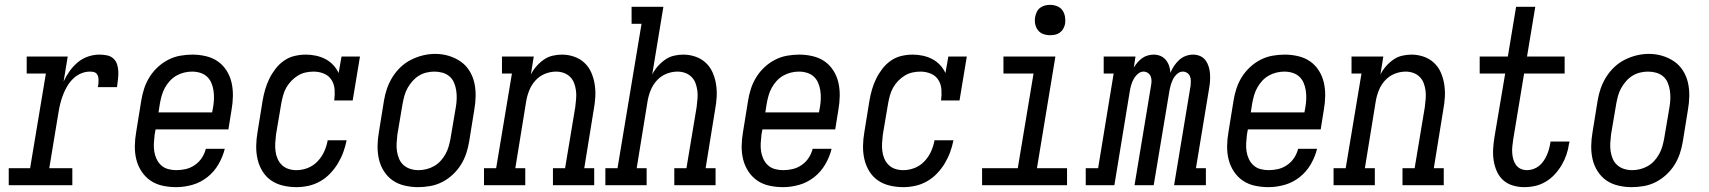

<svg xmlns="http://www.w3.org/2000/svg" viewBox="-20 -763 7040 791"><path d="M16 0V-70H104L169 -460H90V-530H259L242 -427Q252 -449 266.5 -469.5Q281 -490 300 -506Q319 -522 342.5 -530Q366 -538 389 -538Q405 -538 420.5 -535Q436 -532 447 -522Q458 -512 462.5 -497.5Q467 -483 467.5 -467.5Q468 -452 466 -436Q464 -420 462 -404H383Q385 -412 385.5 -419Q386 -426 386 -433.5Q386 -441 384 -448Q382 -455 377.5 -460Q373 -465 365.5 -466.5Q358 -468 351 -468Q332 -468 314 -460.5Q296 -453 281.5 -439Q267 -425 257 -408Q247 -391 240 -373Q233 -355 228.5 -337Q224 -319 221 -300L183 -70H278V0Z M706 8Q677 8 649.5 2Q622 -4 600 -19Q578 -34 563 -57Q548 -80 541.5 -106.5Q535 -133 535.5 -162Q536 -191 541 -219L562 -349Q566 -374 574 -398.5Q582 -423 596 -445.5Q610 -468 630 -486.5Q650 -505 673.5 -517Q697 -529 722.5 -533.5Q748 -538 773 -538Q801 -538 828.5 -531.5Q856 -525 877.5 -510Q899 -495 913.5 -472Q928 -449 934 -422.5Q940 -396 939.5 -367.5Q939 -339 934 -311L921 -230H621L617 -208Q615 -191 614 -173.5Q613 -156 615.5 -139.5Q618 -123 625 -108Q632 -93 644 -82Q656 -71 672.5 -66.5Q689 -62 706 -62Q726 -62 745.5 -66.5Q765 -71 782.5 -83Q800 -95 811.5 -112.5Q823 -130 828 -150H906Q898 -117 880 -86Q862 -55 834 -33Q806 -11 772.5 -1.5Q739 8 706 8ZM633 -300H854L858 -322Q861 -339 861.5 -356.5Q862 -374 859.5 -390.5Q857 -407 850.5 -422Q844 -437 832.5 -447.5Q821 -458 805 -463Q789 -468 771 -468Q755 -468 738.5 -464Q722 -460 707 -451.5Q692 -443 680 -430Q668 -417 659.5 -401.5Q651 -386 646.5 -370Q642 -354 639 -338Z M1201 8Q1173 8 1145.5 1.5Q1118 -5 1096.5 -20Q1075 -35 1061 -58Q1047 -81 1041 -107.5Q1035 -134 1035.5 -162.5Q1036 -191 1041 -219L1062 -349Q1066 -372 1072.5 -394.5Q1079 -417 1089.5 -438.5Q1100 -460 1115 -479.5Q1130 -499 1150 -513Q1170 -527 1193.5 -532.5Q1217 -538 1240 -538Q1261 -538 1282 -533.5Q1303 -529 1321 -519.5Q1339 -510 1353 -495Q1367 -480 1375 -462L1387 -530H1463L1433 -349H1357Q1360 -371 1358.5 -393.5Q1357 -416 1346 -433.5Q1335 -451 1315 -459.5Q1295 -468 1272 -468Q1256 -468 1239.5 -464.5Q1223 -461 1208 -452Q1193 -443 1180.5 -430Q1168 -417 1159.5 -402Q1151 -387 1146.5 -370.5Q1142 -354 1139 -338L1117 -208Q1115 -191 1114 -174Q1113 -157 1115 -140.5Q1117 -124 1123.5 -109Q1130 -94 1141.5 -83Q1153 -72 1168.5 -67Q1184 -62 1201 -62Q1225 -62 1248 -71Q1271 -80 1288.5 -98.5Q1306 -117 1316 -139.5Q1326 -162 1330 -185H1408Q1403 -160 1394.5 -136.5Q1386 -113 1372.5 -90.5Q1359 -68 1340.5 -48.5Q1322 -29 1299 -16Q1276 -3 1251 2.5Q1226 8 1201 8Z M1702 8Q1674 8 1646.5 1.5Q1619 -5 1597.5 -20Q1576 -35 1561.5 -58Q1547 -81 1541 -107.5Q1535 -134 1535.5 -162.5Q1536 -191 1541 -219L1562 -349Q1566 -374 1574.5 -398.5Q1583 -423 1597 -445.5Q1611 -468 1630.5 -486.5Q1650 -505 1674 -517Q1698 -529 1723 -535Q1748 -541 1773 -541Q1802 -541 1828.5 -533Q1855 -525 1877 -510Q1899 -495 1913.5 -472Q1928 -449 1934 -422.5Q1940 -396 1939.5 -367.5Q1939 -339 1934 -311L1913 -181Q1909 -156 1901 -131.5Q1893 -107 1879 -84.5Q1865 -62 1845 -43.5Q1825 -25 1801.5 -13Q1778 -1 1752.5 3.5Q1727 8 1702 8ZM1704 -62Q1720 -62 1736.5 -66Q1753 -70 1768 -78.5Q1783 -87 1795 -100Q1807 -113 1815.5 -128.5Q1824 -144 1828.5 -160Q1833 -176 1836 -192L1858 -322Q1861 -339 1861.5 -356.5Q1862 -374 1859.5 -390.5Q1857 -407 1850.5 -422.5Q1844 -438 1831.5 -448.5Q1819 -459 1803 -463.5Q1787 -468 1769 -468Q1753 -468 1736.5 -464Q1720 -460 1705.5 -451Q1691 -442 1679.5 -429Q1668 -416 1659.5 -401Q1651 -386 1646.5 -370Q1642 -354 1639 -338L1617 -208Q1615 -191 1614 -173.5Q1613 -156 1615.5 -139.5Q1618 -123 1624.5 -108Q1631 -93 1643 -82.5Q1655 -72 1671 -67Q1687 -62 1704 -62Z M1974 0V-70H2024L2089 -460H2048V-530H2179L2167 -456Q2176 -474 2189.5 -489.5Q2203 -505 2220 -517Q2237 -529 2256.5 -533.5Q2276 -538 2295 -538Q2321 -538 2345.5 -529.5Q2370 -521 2388 -504Q2406 -487 2416 -464Q2426 -441 2430 -415.5Q2434 -390 2432.5 -363.5Q2431 -337 2426 -311L2387 -70H2428V0H2258V-70H2308L2350 -322Q2352 -339 2353.5 -356Q2355 -373 2353 -389Q2351 -405 2345.5 -420Q2340 -435 2329 -446Q2318 -457 2303 -462.5Q2288 -468 2271 -468Q2248 -468 2225.5 -459Q2203 -450 2186.5 -432Q2170 -414 2161 -392Q2152 -370 2148 -347L2103 -70H2144V0Z M2474 0V-70H2524L2623 -665H2582V-735H2713L2667 -456Q2676 -474 2689.5 -489.5Q2703 -505 2720 -517Q2737 -529 2756.5 -533.5Q2776 -538 2795 -538Q2821 -538 2845.5 -529.5Q2870 -521 2888 -504Q2906 -487 2916 -464Q2926 -441 2930 -415.5Q2934 -390 2932.5 -363.5Q2931 -337 2926 -311L2887 -70H2928V0H2758V-70H2808L2850 -322Q2852 -339 2853.5 -356Q2855 -373 2853 -389Q2851 -405 2845.5 -420Q2840 -435 2829 -446Q2818 -457 2803 -462.5Q2788 -468 2771 -468Q2748 -468 2725.5 -459Q2703 -450 2686.5 -432Q2670 -414 2661 -392Q2652 -370 2648 -347L2603 -70H2644V0Z M3206 8Q3177 8 3149.5 2Q3122 -4 3100 -19Q3078 -34 3063 -57Q3048 -80 3041.5 -106.5Q3035 -133 3035.5 -162Q3036 -191 3041 -219L3062 -349Q3066 -374 3074 -398.5Q3082 -423 3096 -445.5Q3110 -468 3130 -486.5Q3150 -505 3173.5 -517Q3197 -529 3222.5 -533.5Q3248 -538 3273 -538Q3301 -538 3328.5 -531.5Q3356 -525 3377.5 -510Q3399 -495 3413.5 -472Q3428 -449 3434 -422.5Q3440 -396 3439.5 -367.5Q3439 -339 3434 -311L3421 -230H3121L3117 -208Q3115 -191 3114 -173.5Q3113 -156 3115.5 -139.5Q3118 -123 3125 -108Q3132 -93 3144 -82Q3156 -71 3172.5 -66.5Q3189 -62 3206 -62Q3226 -62 3245.5 -66.5Q3265 -71 3282.5 -83Q3300 -95 3311.5 -112.5Q3323 -130 3328 -150H3406Q3398 -117 3380 -86Q3362 -55 3334 -33Q3306 -11 3272.5 -1.5Q3239 8 3206 8ZM3133 -300H3354L3358 -322Q3361 -339 3361.5 -356.5Q3362 -374 3359.5 -390.5Q3357 -407 3350.5 -422Q3344 -437 3332.5 -447.5Q3321 -458 3305 -463Q3289 -468 3271 -468Q3255 -468 3238.5 -464Q3222 -460 3207 -451.5Q3192 -443 3180 -430Q3168 -417 3159.5 -401.5Q3151 -386 3146.5 -370Q3142 -354 3139 -338Z M3701 8Q3673 8 3645.5 1.5Q3618 -5 3596.5 -20Q3575 -35 3561 -58Q3547 -81 3541 -107.5Q3535 -134 3535.5 -162.5Q3536 -191 3541 -219L3562 -349Q3566 -372 3572.5 -394.5Q3579 -417 3589.5 -438.5Q3600 -460 3615 -479.5Q3630 -499 3650 -513Q3670 -527 3693.5 -532.5Q3717 -538 3740 -538Q3761 -538 3782 -533.5Q3803 -529 3821 -519.5Q3839 -510 3853 -495Q3867 -480 3875 -462L3887 -530H3963L3933 -349H3857Q3860 -371 3858.5 -393.5Q3857 -416 3846 -433.5Q3835 -451 3815 -459.5Q3795 -468 3772 -468Q3756 -468 3739.5 -464.5Q3723 -461 3708 -452Q3693 -443 3680.5 -430Q3668 -417 3659.5 -402Q3651 -387 3646.5 -370.5Q3642 -354 3639 -338L3617 -208Q3615 -191 3614 -174Q3613 -157 3615 -140.5Q3617 -124 3623.5 -109Q3630 -94 3641.5 -83Q3653 -72 3668.5 -67Q3684 -62 3701 -62Q3725 -62 3748 -71Q3771 -80 3788.5 -98.5Q3806 -117 3816 -139.5Q3826 -162 3830 -185H3908Q3903 -160 3894.5 -136.5Q3886 -113 3872.5 -90.5Q3859 -68 3840.5 -48.5Q3822 -29 3799 -16Q3776 -3 3751 2.5Q3726 8 3701 8Z M4026 0V-70H4173L4238 -460H4114V-530H4328L4252 -70H4376V0ZM4306 -618Q4291 -618 4277.5 -623Q4264 -628 4255.5 -639.5Q4247 -651 4244.5 -665.5Q4242 -680 4245 -695Q4247 -705 4252 -715Q4257 -725 4266 -731.5Q4275 -738 4285.5 -740.5Q4296 -743 4306 -743Q4321 -743 4335 -737.5Q4349 -732 4357 -720.5Q4365 -709 4367.5 -694.5Q4370 -680 4368 -665Q4366 -655 4360.5 -645Q4355 -635 4346 -628.5Q4337 -622 4326.5 -620Q4316 -618 4306 -618Z M4453 0V-70H4504L4568 -460H4527V-530H4658L4651 -485Q4651 -485 4651 -485Q4651 -485 4651 -485Q4658 -496 4666.5 -506Q4675 -516 4685.5 -523.5Q4696 -531 4708.5 -534.5Q4721 -538 4733 -538Q4733 -538 4733 -538Q4733 -538 4733 -538Q4748 -538 4761 -532.5Q4774 -527 4783 -516Q4792 -505 4796.5 -491.5Q4801 -478 4802 -463Q4808 -478 4817 -491.5Q4826 -505 4838 -516Q4850 -527 4865 -532.5Q4880 -538 4895 -538Q4895 -538 4895 -538Q4895 -538 4895 -538Q4911 -538 4924.5 -532Q4938 -526 4946.5 -514.5Q4955 -503 4959.5 -488.5Q4964 -474 4965 -459Q4966 -444 4965 -428.5Q4964 -413 4961 -397L4907 -70H4948V0H4817L4885 -410Q4886 -420 4886 -430Q4886 -440 4882.5 -448.5Q4879 -457 4871 -462.5Q4863 -468 4853 -468Q4840 -468 4829 -458Q4818 -448 4812 -435.5Q4806 -423 4802.5 -410Q4799 -397 4797 -384L4733 0H4654L4722 -410Q4724 -420 4724 -430Q4724 -440 4720.5 -448.5Q4717 -457 4709 -462.5Q4701 -468 4691 -468Q4678 -468 4667 -458Q4656 -448 4649.5 -435.5Q4643 -423 4639.5 -410Q4636 -397 4634 -384L4571 0Z M5206 8Q5177 8 5149.5 2Q5122 -4 5100 -19Q5078 -34 5063 -57Q5048 -80 5041.5 -106.5Q5035 -133 5035.5 -162Q5036 -191 5041 -219L5062 -349Q5066 -374 5074 -398.5Q5082 -423 5096 -445.5Q5110 -468 5130 -486.5Q5150 -505 5173.5 -517Q5197 -529 5222.5 -533.5Q5248 -538 5273 -538Q5301 -538 5328.5 -531.5Q5356 -525 5377.5 -510Q5399 -495 5413.5 -472Q5428 -449 5434 -422.5Q5440 -396 5439.5 -367.5Q5439 -339 5434 -311L5421 -230H5121L5117 -208Q5115 -191 5114 -173.5Q5113 -156 5115.5 -139.5Q5118 -123 5125 -108Q5132 -93 5144 -82Q5156 -71 5172.5 -66.5Q5189 -62 5206 -62Q5226 -62 5245.5 -66.5Q5265 -71 5282.5 -83Q5300 -95 5311.5 -112.5Q5323 -130 5328 -150H5406Q5398 -117 5380 -86Q5362 -55 5334 -33Q5306 -11 5272.5 -1.5Q5239 8 5206 8ZM5133 -300H5354L5358 -322Q5361 -339 5361.5 -356.5Q5362 -374 5359.5 -390.5Q5357 -407 5350.5 -422Q5344 -437 5332.5 -447.5Q5321 -458 5305 -463Q5289 -468 5271 -468Q5255 -468 5238.5 -464Q5222 -460 5207 -451.5Q5192 -443 5180 -430Q5168 -417 5159.5 -401.5Q5151 -386 5146.5 -370Q5142 -354 5139 -338Z M5474 0V-70H5524L5589 -460H5548V-530H5679L5667 -456Q5676 -474 5689.5 -489.5Q5703 -505 5720 -517Q5737 -529 5756.5 -533.5Q5776 -538 5795 -538Q5821 -538 5845.5 -529.5Q5870 -521 5888 -504Q5906 -487 5916 -464Q5926 -441 5930 -415.5Q5934 -390 5932.5 -363.5Q5931 -337 5926 -311L5887 -70H5928V0H5758V-70H5808L5850 -322Q5852 -339 5853.5 -356Q5855 -373 5853 -389Q5851 -405 5845.5 -420Q5840 -435 5829 -446Q5818 -457 5803 -462.5Q5788 -468 5771 -468Q5748 -468 5725.5 -459Q5703 -450 5686.5 -432Q5670 -414 5661 -392Q5652 -370 5648 -347L5603 -70H5644V0Z M6259 8Q6235 8 6212 1Q6189 -6 6172.5 -21Q6156 -36 6146.5 -57.5Q6137 -79 6133.5 -102.5Q6130 -126 6131.5 -150.5Q6133 -175 6137 -199L6181 -460H6076V-530H6192L6226 -735H6305L6271 -530H6426V-460H6259L6214 -188Q6212 -174 6210.5 -160Q6209 -146 6210 -132.5Q6211 -119 6214.5 -106.5Q6218 -94 6225.5 -83.5Q6233 -73 6245 -67.5Q6257 -62 6271 -62Q6284 -62 6297 -66.5Q6310 -71 6320.5 -79.5Q6331 -88 6339 -99.5Q6347 -111 6352.5 -123.5Q6358 -136 6361.5 -148.5Q6365 -161 6367 -174Q6367 -176 6367.5 -177.5Q6368 -179 6368 -180H6446Q6446 -178 6445.5 -175.5Q6445 -173 6444 -171Q6441 -148 6433.5 -126Q6426 -104 6414 -83.5Q6402 -63 6385.5 -45Q6369 -27 6348 -14.5Q6327 -2 6304.5 3Q6282 8 6259 8Z M6702 8Q6674 8 6646.5 1.5Q6619 -5 6597.5 -20Q6576 -35 6561.5 -58Q6547 -81 6541 -107.5Q6535 -134 6535.5 -162.5Q6536 -191 6541 -219L6562 -349Q6566 -374 6574.5 -398.5Q6583 -423 6597 -445.5Q6611 -468 6630.5 -486.5Q6650 -505 6674 -517Q6698 -529 6723 -535Q6748 -541 6773 -541Q6802 -541 6828.5 -533Q6855 -525 6877 -510Q6899 -495 6913.5 -472Q6928 -449 6934 -422.5Q6940 -396 6939.5 -367.5Q6939 -339 6934 -311L6913 -181Q6909 -156 6901 -131.5Q6893 -107 6879 -84.5Q6865 -62 6845 -43.5Q6825 -25 6801.5 -13Q6778 -1 6752.5 3.5Q6727 8 6702 8ZM6704 -62Q6720 -62 6736.5 -66Q6753 -70 6768 -78.5Q6783 -87 6795 -100Q6807 -113 6815.5 -128.5Q6824 -144 6828.5 -160Q6833 -176 6836 -192L6858 -322Q6861 -339 6861.5 -356.5Q6862 -374 6859.5 -390.5Q6857 -407 6850.5 -422.5Q6844 -438 6831.5 -448.5Q6819 -459 6803 -463.5Q6787 -468 6769 -468Q6753 -468 6736.5 -464Q6720 -460 6705.5 -451Q6691 -442 6679.5 -429Q6668 -416 6659.5 -401Q6651 -386 6646.5 -370Q6642 -354 6639 -338L6617 -208Q6615 -191 6614 -173.5Q6613 -156 6615.5 -139.5Q6618 -123 6624.5 -108Q6631 -93 6643 -82.5Q6655 -72 6671 -67Q6687 -62 6704 -62Z"/></svg>

Font: Iosevka Slab Oblique
Style: Regular
Weight: 400
Italic angle: -9°
Monospace: yes
Designer: Belleve Invis
Foundry: Belleve Invis
Version: Version 11.1.1; ttfautohint (v1.8.3)